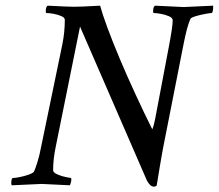

<svg xmlns="http://www.w3.org/2000/svg" viewBox="-20 -663 786 690"><path d="M533.2 7.8Q519.5 7.8 507.8 -14.6Q506.8 -15.6 267.6 -567.4L180.7 -137.7Q170.9 -91.8 170.9 -50.8Q170.9 -43 186.5 -36.1Q202.1 -29.3 217.8 -26.4L234.4 -23.4Q236.3 -23.4 236.3 -18.6Q236.3 -8.8 231.4 2.9Q186.5 1 161.1 -0.5Q135.7 -2 129.9 -2L22.5 2.9Q20.5 1 20.5 -4.9Q20.5 -23.4 27.3 -23.4Q35.2 -23.4 52.2 -26.9Q69.3 -30.3 85 -36.1Q100.6 -42 102.5 -46.9Q107.4 -57.6 114.7 -81.1Q122.1 -104.5 128.9 -140.6L204.1 -503.9Q212.9 -546.9 212.9 -591.8Q212.9 -599.6 200.7 -605Q188.5 -610.4 172.9 -613.3Q157.2 -616.2 146.5 -616.2Q144.5 -616.2 144.5 -623Q144.5 -638.7 151.4 -642.6Q189.5 -640.6 213.9 -639.6Q238.3 -638.7 248 -638.7Q256.8 -638.7 279.8 -639.6Q302.7 -640.6 339.8 -642.6Q347.7 -613.3 366.2 -563Q384.8 -512.7 411.1 -450.2Q437.5 -387.7 467.8 -322.3Q498 -256.8 527.3 -198.2Q531.2 -208 533.7 -218.3Q536.1 -228.5 538.1 -238.3L587.9 -501Q593.8 -532.2 597.2 -555.2Q600.6 -578.1 600.6 -590.8Q600.6 -598.6 587.4 -604.5Q574.2 -610.4 558.1 -613.3Q542 -616.2 532.2 -616.2Q530.3 -616.2 530.3 -623Q530.3 -638.7 537.1 -642.6L639.6 -637.7Q646.5 -637.7 673.3 -639.2Q700.2 -640.6 746.1 -642.6Q746.1 -616.2 740.2 -616.2Q734.4 -616.2 716.3 -612.8Q698.2 -609.4 682.1 -604.5Q666 -599.6 664.1 -594.7Q657.2 -579.1 651.4 -556.6Q645.5 -534.2 639.6 -503.9L566.4 -132.8Q563.5 -117.2 560.1 -98.1Q556.6 -79.1 552.7 -54.7Q548.8 -30.3 546.4 -15.6Q543.9 -1 543 3.9Q539.1 7.8 533.2 7.8Z"/></svg>

Font: Crimson Text
Style: Italic
Weight: 400
Italic angle: -11°
Designer: Sebastian Kosch
Foundry: Sebastian Kosch
Version: Version 1.100; ttfautohint (v1.8.4)